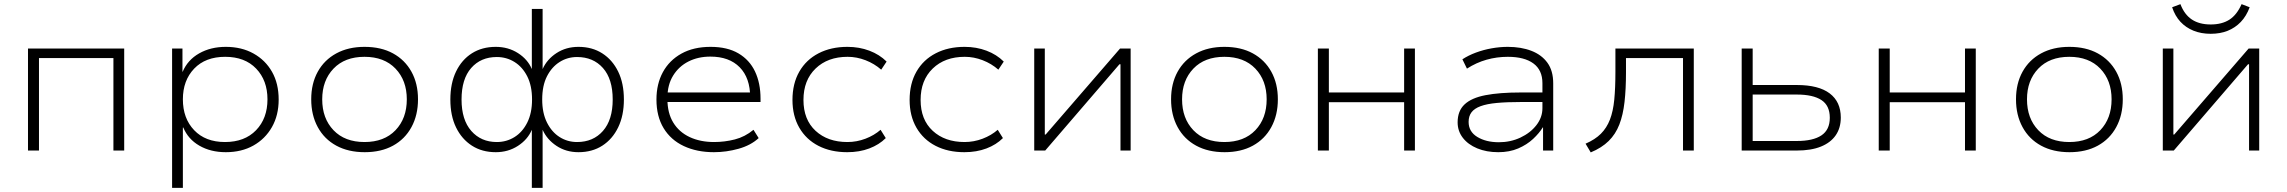

<svg xmlns="http://www.w3.org/2000/svg" viewBox="-20 -726 11032 926"><path d="M115 0V-492H579V0H527V-446H168V0Z M810 180V-492H860V-380H861Q885 -437 940.5 -468.5Q996 -500 1069 -500Q1145 -500 1202.5 -468Q1260 -436 1292 -379.5Q1324 -323 1324 -246Q1324 -170 1291.5 -113Q1259 -56 1202 -24Q1145 8 1069 8Q996 8 941.5 -23.5Q887 -55 864 -111H862V180ZM1065 -41Q1160 -41 1215 -98Q1270 -155 1270 -247Q1270 -338 1215.5 -395Q1161 -452 1066 -452Q971 -452 916.5 -395Q862 -338 862 -247Q862 -155 916.5 -98Q971 -41 1065 -41Z M1739 8Q1660 8 1602 -23.5Q1544 -55 1512.5 -113Q1481 -171 1481 -247Q1481 -323 1512.5 -380Q1544 -437 1602 -468.5Q1660 -500 1738 -500Q1818 -500 1875.5 -468.5Q1933 -437 1964.5 -380Q1996 -323 1996 -247Q1996 -171 1964.5 -113Q1933 -55 1875.5 -23.5Q1818 8 1739 8ZM1738 -41Q1833 -41 1887.5 -98Q1942 -155 1942 -247Q1942 -338 1887.5 -395Q1833 -452 1738 -452Q1643 -452 1588.5 -395Q1534 -338 1534 -247Q1534 -155 1588.5 -98Q1643 -41 1738 -41Z M2545 180V-100Q2525 -53 2478 -22.5Q2431 8 2371 8Q2305 8 2256 -23.5Q2207 -55 2179.5 -111.5Q2152 -168 2152 -246Q2152 -324 2179.5 -381Q2207 -438 2256 -469Q2305 -500 2371 -500Q2431 -500 2478 -470Q2525 -440 2545 -393V-683H2597V-393Q2618 -440 2664 -470Q2710 -500 2770 -500Q2836 -500 2885 -468.5Q2934 -437 2961.5 -380.5Q2989 -324 2989 -246Q2989 -169 2961.5 -112Q2934 -55 2885 -23.5Q2836 8 2770 8Q2710 8 2664 -22.5Q2618 -53 2597 -100V180ZM2376 -41Q2423 -41 2461.5 -65Q2500 -89 2523 -135Q2546 -181 2546 -246Q2546 -312 2523 -357.5Q2500 -403 2461.5 -427Q2423 -451 2376 -451Q2299 -451 2252.5 -398Q2206 -345 2206 -246Q2206 -148 2253 -94.5Q2300 -41 2376 -41ZM2763 -41Q2841 -41 2888 -94.5Q2935 -148 2935 -246Q2935 -345 2888 -398Q2841 -451 2763 -451Q2717 -451 2679 -427Q2641 -403 2618 -358Q2595 -313 2595 -246Q2595 -181 2618 -135Q2641 -89 2679 -65Q2717 -41 2763 -41Z M3423 8Q3341 8 3278 -21.5Q3215 -51 3180.5 -108Q3146 -165 3146 -246Q3146 -321 3177 -378Q3208 -435 3266.5 -467.5Q3325 -500 3407 -500Q3488 -500 3541.5 -468.5Q3595 -437 3621.5 -381Q3648 -325 3648 -250V-234H3179V-280H3624L3598 -257Q3598 -350 3547.5 -401.5Q3497 -453 3406 -453Q3347 -453 3300.5 -429.5Q3254 -406 3226.5 -361.5Q3199 -317 3199 -255V-247Q3199 -181 3227 -135Q3255 -89 3306 -65Q3357 -41 3424 -41Q3475 -41 3524 -53.5Q3573 -66 3614 -100L3639 -60Q3601 -25 3542 -8.5Q3483 8 3423 8Z M4066 8Q3987 8 3927.5 -22.5Q3868 -53 3835 -110Q3802 -167 3802 -244Q3802 -323 3835 -380.5Q3868 -438 3928 -469Q3988 -500 4067 -500Q4124 -500 4173 -481.5Q4222 -463 4256 -429L4230 -390Q4197 -419 4154.5 -435.5Q4112 -452 4068 -452Q3972 -452 3913.5 -395.5Q3855 -339 3855 -244Q3855 -149 3913.5 -95Q3972 -41 4067 -41Q4112 -41 4154 -57Q4196 -73 4227 -100L4252 -60Q4220 -28 4172.5 -10Q4125 8 4066 8Z M4631 8Q4552 8 4492.5 -22.5Q4433 -53 4400 -110Q4367 -167 4367 -244Q4367 -323 4400 -380.5Q4433 -438 4493 -469Q4553 -500 4632 -500Q4689 -500 4738 -481.5Q4787 -463 4821 -429L4795 -390Q4762 -419 4719.5 -435.5Q4677 -452 4633 -452Q4537 -452 4478.5 -395.5Q4420 -339 4420 -244Q4420 -149 4478.5 -95Q4537 -41 4632 -41Q4677 -41 4719 -57Q4761 -73 4792 -100L4817 -60Q4785 -28 4737.5 -10Q4690 8 4631 8Z M4968 0V-492H5019V-77H5023L5382 -492H5433V0H5384V-416H5379L5021 0Z M5886 8Q5807 8 5749 -23.5Q5691 -55 5659.5 -113Q5628 -171 5628 -247Q5628 -323 5659.5 -380Q5691 -437 5749 -468.5Q5807 -500 5885 -500Q5965 -500 6022.5 -468.5Q6080 -437 6111.5 -380Q6143 -323 6143 -247Q6143 -171 6111.5 -113Q6080 -55 6022.5 -23.5Q5965 8 5886 8ZM5885 -41Q5980 -41 6034.5 -98Q6089 -155 6089 -247Q6089 -338 6034.5 -395Q5980 -452 5885 -452Q5790 -452 5735.5 -395Q5681 -338 5681 -247Q5681 -155 5735.5 -98Q5790 -41 5885 -41Z M6336 0V-492H6389V-280H6752V-492H6804V0H6752V-233H6389V0Z M7206 8Q7149 8 7104.5 -10.5Q7060 -29 7035 -61.5Q7010 -94 7010 -136Q7010 -191 7043.5 -222.5Q7077 -254 7144.5 -267Q7212 -280 7313 -280H7432V-234H7316Q7247 -234 7199 -229.5Q7151 -225 7121 -214Q7091 -203 7077 -184.5Q7063 -166 7063 -138Q7063 -91 7105 -65.5Q7147 -40 7209 -40Q7265 -40 7313 -62.5Q7361 -85 7390 -122.5Q7419 -160 7419 -204V-325Q7419 -388 7375.5 -420Q7332 -452 7252 -452Q7199 -452 7149.5 -438Q7100 -424 7055 -395L7033 -440Q7062 -459 7098.5 -472.5Q7135 -486 7174.5 -493Q7214 -500 7252 -500Q7316 -500 7365.5 -481Q7415 -462 7443 -423.5Q7471 -385 7471 -324V0H7422V-111L7421 -112Q7404 -84 7374 -56Q7344 -28 7302 -10Q7260 8 7206 8Z M7652 9 7627 -33Q7673 -53 7701 -81Q7729 -109 7744.5 -149Q7760 -189 7765.5 -245.5Q7771 -302 7771 -379V-492H8149V0H8097V-446H7822V-377Q7822 -297 7815 -234.5Q7808 -172 7790 -125.5Q7772 -79 7738.5 -46Q7705 -13 7652 9Z M8380 0V-492H8433V-316H8646Q8751 -316 8804.5 -275.5Q8858 -235 8858 -159Q8858 -109 8833.5 -73.5Q8809 -38 8762 -19Q8715 0 8646 0ZM8433 -46H8646Q8724 -46 8764.5 -73Q8805 -100 8805 -158Q8805 -217 8764.5 -243.5Q8724 -270 8646 -270H8433Z M9041 0V-492H9094V-280H9457V-492H9509V0H9457V-233H9094V0Z M9961 8Q9882 8 9824 -23.5Q9766 -55 9734.5 -113Q9703 -171 9703 -247Q9703 -323 9734.5 -380Q9766 -437 9824 -468.5Q9882 -500 9960 -500Q10040 -500 10097.5 -468.5Q10155 -437 10186.5 -380Q10218 -323 10218 -247Q10218 -171 10186.5 -113Q10155 -55 10097.5 -23.5Q10040 8 9961 8ZM9960 -41Q10055 -41 10109.5 -98Q10164 -155 10164 -247Q10164 -338 10109.5 -395Q10055 -452 9960 -452Q9865 -452 9810.5 -395Q9756 -338 9756 -247Q9756 -155 9810.5 -98Q9865 -41 9960 -41Z M10411 0V-492H10462V-77H10466L10825 -492H10876V0H10827V-416H10822L10464 0ZM10642 -563Q10596 -563 10559 -578Q10522 -593 10496 -621Q10470 -649 10456 -691L10496 -706Q10515 -656 10551 -632Q10587 -608 10642 -608Q10696 -608 10732 -631Q10768 -654 10791 -706L10830 -691Q10814 -648 10787 -620Q10760 -592 10724 -577.5Q10688 -563 10642 -563Z"/></svg>

Font: Nunito Sans 7pt SemiExpanded ExtraLight
Style: Regular
Weight: 250
Width: 6
Designer: Vernon Adams
Foundry: Vernon Adams
Version: Version 3.101;gftools[0.9.27]